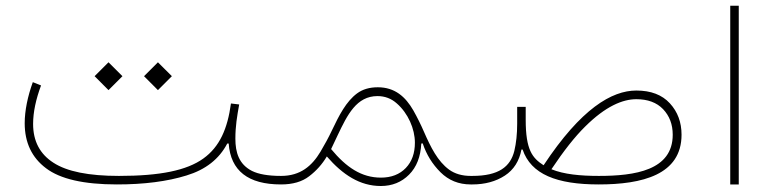

<svg xmlns="http://www.w3.org/2000/svg" viewBox="-20 -634 2663 660"><path d="M773.9 -278.3C762.2 -191.9 735.4 -129.4 678.7 -88.9C622.1 -48.3 530.8 -29.3 388.7 -29.3C284.7 -29.3 210 -44.4 163.6 -74.7C117.2 -104.5 93.8 -148.9 93.8 -208C93.8 -248.5 103.5 -293 121.1 -340.3L92.8 -351.6C75.2 -303.2 64.9 -253.4 64.9 -210.4C64.9 -144 89.4 -92.3 138.2 -55.7C187 -18.6 268.1 0 381.8 0C475.1 0 555.2 -10.3 621.1 -30.8C687 -50.8 733.4 -87.4 761.2 -140.6H766.1C772.9 -46.9 833 0 945.8 0H946.3V-29.3H945.8C901.9 -29.3 868.7 -35.2 846.2 -46.4C801.3 -69.3 789.1 -109.9 789.1 -157.2C789.1 -200.2 794.9 -234.4 802.2 -274.9ZM353 -324.2 400.9 -372.1 353 -419.9 305.2 -372.1ZM522.9 -324.2 570.8 -372.1 522.9 -419.9 475.1 -372.1Z M946.3 -29.3C939.9 -29.3 936.5 -24.4 936.5 -14.6C936.5 -4.9 939.9 0 946.3 0C986.3 0 1018.6 -9.3 1043 -28.3C1067.4 -46.9 1087.4 -69.3 1103.5 -96.2C1158.2 -33.2 1217.3 5.4 1289.1 5.4C1328.1 5.4 1360.4 -7.8 1386.2 -33.7C1412.1 -59.6 1425.8 -95.2 1428.2 -140.6L1433.1 -141.1C1445.8 -102.5 1466.3 -69.8 1494.1 -42C1522 -14.2 1556.6 0 1598.1 0H1598.6V-29.3H1598.1C1568.4 -29.3 1543.5 -36.6 1523.9 -50.8C1484.4 -79.6 1460.4 -128.4 1437.5 -180.7C1426.3 -206.5 1414.1 -231 1400.9 -254.4C1374 -301.3 1337.4 -334 1278.8 -334C1250 -334 1226.6 -327.1 1207.5 -313C1169.9 -285.2 1145.5 -237.3 1121.6 -187C1109.4 -161.1 1095.7 -136.2 1081.5 -112.3C1052.2 -63.5 1012.7 -29.3 946.3 -29.3ZM1140.6 -168.9C1174.3 -239.7 1205.6 -303.7 1277.8 -303.7C1302.7 -303.7 1325.2 -295.4 1344.2 -278.3C1382.8 -244.6 1406.2 -190.9 1406.2 -143.6C1406.2 -107.4 1396 -78.6 1375 -56.6C1354 -34.7 1325.2 -23.4 1289.6 -23.4C1222.7 -23.4 1170.4 -58.6 1118.2 -121.6Z M1776.4 -120.1C1805.2 -34.7 1894 0 2038.1 0C2187.5 0 2322.8 -33.2 2322.8 -170.9C2322.8 -213.4 2309.6 -249.5 2282.7 -278.8C2255.9 -308.1 2217.3 -322.8 2167.5 -322.8C2083 -322.8 1977.5 -260.7 1848.6 -65.9C1810.1 -90.8 1787.1 -118.2 1787.1 -222.2V-266.6H1757.8V-209C1757.8 -173.3 1754.4 -142.1 1748 -115.2C1734.4 -61 1694.8 -29.3 1603.5 -29.3H1598.6C1592.3 -29.3 1588.9 -24.4 1588.9 -14.6C1588.9 -4.9 1592.3 0 1598.6 0H1603.5C1647 0 1684.6 -10.3 1715.3 -30.3C1746.1 -50.3 1765.1 -80.6 1772.5 -120.1ZM2167.5 -293C2206.5 -293 2237.3 -281.7 2259.3 -258.8C2281.2 -235.8 2292.5 -206.5 2292.5 -170.9C2292.5 -48.3 2162.1 -29.3 2038.6 -29.3C1974.6 -29.3 1918.5 -34.7 1875.5 -52.2C1917.5 -115.2 1956.1 -164.1 1991.2 -198.7C2061.5 -268.6 2120.1 -293 2167.5 -293Z M2519.5 -614.3H2490.2V0H2519.5Z"/></svg>

Font: Estedad Thin
Style: Regular
Weight: 100
Designer: Amin Abedi
Version: Version 7.3